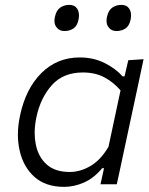

<svg xmlns="http://www.w3.org/2000/svg" viewBox="-20 -736 594 767"><path d="M381.5 0Q384.5 -12.5 387 -25L395.5 -64H388Q356 -25 316.2 -7.2Q276.5 10.5 236.5 10.5Q162 10.5 117.5 -29.5Q73 -69.5 58.5 -134.5Q51.5 -165 51.5 -198Q51.5 -234.5 60 -274Q82.5 -381.5 145.2 -444Q208 -506.5 298.5 -506.5Q353.5 -506.5 398 -484.2Q442.5 -462 469.5 -431H477.5L492.5 -495.5L553.5 -499.5Q541 -441 529.5 -386.5Q517.5 -331.5 504.5 -270L452.5 -27L446.5 0ZM258.5 -49Q301 -49 342 -73.2Q383 -97.5 413.5 -150L461.5 -375Q433.5 -407.5 397 -427Q360.5 -446.5 311 -446.5Q232 -446.5 186.8 -395.5Q141.5 -344.5 125.5 -268Q118.5 -235 118.5 -205Q118.5 -181 123 -159Q133 -109 166.5 -79Q200 -49 258.5 -49ZM445 -612Q424.5 -612 413.5 -627.5Q405.5 -637.5 405.5 -653Q405.5 -660.5 407.5 -669Q413 -695 428.8 -705.8Q444.5 -716.5 465 -716.5Q486.5 -716.5 496.5 -701Q503.5 -690 503.5 -674Q503.5 -667 502 -659Q497 -633 481.5 -622.5Q466 -612 445 -612ZM237 -612Q216.5 -612 205.5 -627.5Q197.5 -637.5 197.5 -653Q197.5 -660.5 199.5 -669Q205 -695 220.8 -705.8Q236.5 -716.5 257 -716.5Q278.5 -716.5 288.5 -701Q295.5 -690 295.5 -674Q295.5 -667 294 -659Q289 -633 273.8 -622.5Q258.5 -612 237 -612Z"/></svg>

Font: Heraclito Light
Style: Italic
Weight: 300
Italic angle: -12°
Designer: Kostas Bartsokas (font) & Cristiano Sobral (main changes)
Foundry: Kostas Bartsokas (font) & Cristiano Sobral (main changes)
Version: Version 1.00;July 8, 2020;FontCreator 13.0.0.2655 64-bit